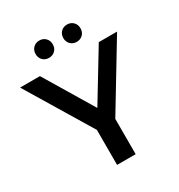

<svg xmlns="http://www.w3.org/2000/svg" viewBox="-213 -1027 1087 1164"><g transform="rotate(-30 330.5 -444.5)"><path d="M396 -247V0H266V-245L-9 -700H130L335 -359L542 -700H670ZM174 -828Q174 -855 191 -872Q208 -889 234 -889Q260 -889 277 -872Q294 -855 294 -828Q294 -802 277 -785Q260 -768 234 -768Q208 -768 191 -785Q174 -802 174 -828ZM368 -828Q368 -855 385 -872Q402 -889 428 -889Q454 -889 471 -872Q488 -855 488 -828Q488 -802 471 -785Q454 -768 428 -768Q402 -768 385 -785Q368 -802 368 -828Z"/></g></svg>

Font: mBank SemiBold
Style: Regular
Weight: 600
Designer: Julieta Ulanovsky
Foundry: Julieta Ulanovsky
Version: Version 7.200